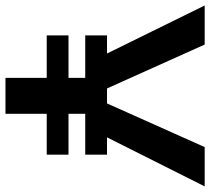

<svg xmlns="http://www.w3.org/2000/svg" viewBox="-70 -714 767 701"><g transform="rotate(90 313.5 -363.5)"><path d="M500 -727.3 340.6 -370.7H285.9L125.7 -727.3H-17L158.4 -370.7H92.3V-291.2H247.2V-230.1H92.3V-150.6H247.2V0H378.6V-150.6H527.7V-230.1H378.6V-291.2H527.7V-370.7H464.5L643.5 -727.3Z"/></g></svg>

Font: Riot Sans 2.0
Style: Bold
Weight: 600
Designer: Rasmus Andersson
Foundry: rsms
Version: Version 3.006;hotconv 1.0.109;makeotfexe 2.5.65596